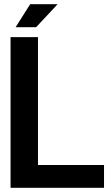

<svg xmlns="http://www.w3.org/2000/svg" viewBox="-20 -890 533 910"><path d="M473 0H30V-714H160V-108H473ZM123 -870H253L151 -761H54Z"/></svg>

Font: Non Bureau Medium
Style: Regular
Weight: 500
Designer: Jona Saucedo
Foundry: Non Foundry
Version: Version 1.000; ttfautohint (v1.8.4)